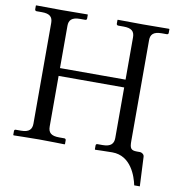

<svg xmlns="http://www.w3.org/2000/svg" viewBox="-86 -724 872 943"><g transform="rotate(10 350.0 -252.5)"><path d="M512 0C606 0 637 98 646 141H674L667 -5C667 -18 653 -25 646 -25H630C599 -25 594 -36 594 -72V-574C594 -602 608 -618 649 -618H675C680 -618 683 -621 683 -626V-645L681 -646C681 -646 588 -645 552 -645C513 -645 426 -646 426 -646L424 -645V-626C424 -621 428 -618 433 -618H459C499 -618 514 -604 514 -574V-363H187V-574C187 -602 201 -618 242 -618H268C273 -618 276 -621 276 -626V-645L274 -646C274 -646 181 -645 145 -645C106 -645 19 -646 19 -646L17 -645V-626C17 -621 21 -618 25 -618H52C91 -618 106 -604 106 -574V-72C106 -44 93 -27 52 -27H25C21 -27 18 -24 18 -19V0L20 2C20 2 113 0 148 0C188 0 274 2 274 2L276 0V-19C276 -24 272 -27 268 -27H242C202 -27 187 -41 187 -72V-324H514V-72C514 -44 500 -27 459 -27H433C428 -27 425 -24 425 -19V0L427 2C427 2 479 0 512 0Z"/></g></svg>

Font: Libertinus Math
Style: Regular
Weight: 400
Designer: Philipp H. Poll
Foundry: Khaled Hosny
Version: Version 6.2